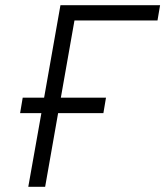

<svg xmlns="http://www.w3.org/2000/svg" viewBox="-20 -720 637 740"><path d="M89 0 139.5 -284H57.5L67.5 -343.5H150L213 -700H597L587 -641H267L214.5 -343.5H388.5L378.5 -284H204L154 0Z"/></svg>

Font: Overpass Light
Style: Italic
Weight: 300
Italic angle: -10°
Designer: Delve Withrington, Dave Bailey, Thomas Jockin
Foundry: Delve Fonts LLC
Version: Version 4.000; ttfautohint (v1.8.3)